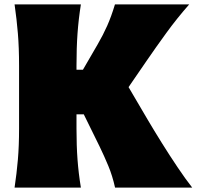

<svg xmlns="http://www.w3.org/2000/svg" viewBox="-20 -855 896 875"><path d="M46.4 0Q56.2 -65.4 61.5 -127.7Q66.9 -189.9 66.9 -269.5V-555.2Q66.9 -638.2 61.5 -702.6Q56.2 -767.1 46.4 -835H348.6Q337.9 -767.1 333.3 -702.6Q328.6 -638.2 328.6 -555.2V-537.1H357.9L425.3 -653.3Q449.7 -695.3 468.5 -737.5Q487.3 -779.8 503.9 -835H842.3Q785.6 -770.5 738.3 -705.3Q690.9 -640.1 646 -574.7L565.9 -458L653.3 -309.1Q682.1 -260.3 717.8 -203.1Q753.4 -146 789.6 -92.3Q825.7 -38.6 856 0H504.4Q492.2 -54.7 473.6 -99.1Q455.1 -143.6 433.6 -188L361.8 -334H328.6V-269.5Q328.6 -189.9 333.3 -127.7Q337.9 -65.4 348.6 0Z"/></svg>

Font: Pinar Black
Style: Regular
Weight: 900
Designer: Amin Abedi
Version: Version 3.000